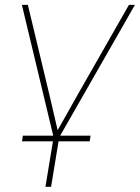

<svg xmlns="http://www.w3.org/2000/svg" viewBox="-20 -542 559 767"><path d="M195.3 11.2 67.4 -522.5H91.3L177.2 -164.1Q186 -127 194.6 -89.4Q203.1 -51.8 211.9 -14.6H206.1Q227.5 -51.8 248.5 -89.4Q269.5 -127 290.5 -164.1L495.1 -522.5H519L213.9 11.2ZM161.6 204.1 195.8 -3.9H218.3L184.1 204.1ZM67.9 22.5 71.3 0H341.8L338.4 22.5Z"/></svg>

Font: Inter 28pt Thin
Style: Italic
Weight: 250
Italic angle: -9.3988°
Designer: Rasmus Andersson
Foundry: rsms
Version: Version 4.001;git-66647c0bb